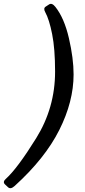

<svg xmlns="http://www.w3.org/2000/svg" viewBox="-92 -762 439 993"><path d="M-65.9 191.9Q-79.6 179.2 -62.5 163.6Q-2.9 110.4 95 -47.1Q192.9 -204.6 192.9 -391.6Q192.9 -509.3 177.7 -585.4Q162.6 -661.6 142.1 -698.7Q130.9 -718.8 144 -727.5L162.1 -739.3Q176.8 -748.5 194.3 -726.6Q240.2 -668.9 264.4 -564.5Q288.6 -460 288.6 -377Q288.6 -236.8 214.6 -89.6Q140.6 57.6 -16.1 199.7Q-37.1 218.8 -50.3 206.5Z"/></svg>

Font: Istok
Style: Italic
Weight: 500
Italic angle: -13°
Designer: Andrey V. Panov
Foundry: Andrey V. Panov
Version: Version 1.0.3